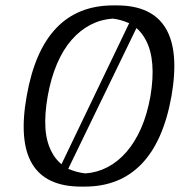

<svg xmlns="http://www.w3.org/2000/svg" viewBox="-20 -688 667 712"><path d="M616 -332Q586 -164 505 -80Q424 4 294 4H281Q19 4 79 -332Q138 -668 400 -668H413Q543 -668 594 -584Q645 -500 616 -332ZM538 -332Q560 -465 521 -539Q506 -567 486 -584L233 -62Q266 -48 297 -45Q340 -48 378.5 -68Q417 -88 448.5 -124Q480 -160 503 -212Q526 -264 538 -332ZM459 -602Q426 -616 398 -619Q354 -616 315.5 -596Q277 -576 245.5 -540Q214 -504 191.5 -451.5Q169 -399 157 -332Q145 -264 148.5 -212.5Q152 -161 172 -124Q185 -98 208 -79Z"/></svg>

Font: Jura
Style: Italic
Weight: 400
Designer: Ed Merritt
Foundry: Ten by Twenty
Version: Version 1.007